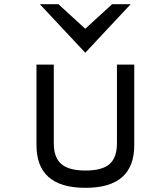

<svg xmlns="http://www.w3.org/2000/svg" viewBox="-20 -890 798 921"><path d="M389 -637 607 -870H518L389 -752L260 -870H171ZM541 -204C541 -113 499 -72 390 -72C281 -72 238 -114 238 -204V-580H155V-194C155 -60 230 11 390 11C550 11 624 -60 624 -194V-580H541Z"/></svg>

Font: Charger Monospace
Style: Regular
Weight: 400
Designer: Jasper
Foundry: Cannot Into Space Fonts
Version: Version 0.980